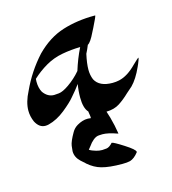

<svg xmlns="http://www.w3.org/2000/svg" viewBox="-81 -373 557 623"><g transform="rotate(-15 197.5 -62.0)"><path d="M99.1 -91.3Q101.6 -91.3 115 -92.5Q128.4 -93.8 149.4 -108.4Q173.3 -125 191.9 -147Q203.6 -185.1 220.7 -219.7Q189.9 -219.2 159.7 -213.6Q129.4 -208 103.3 -192.9Q77.1 -177.7 55.2 -157.2Q54.7 -152.8 54.7 -147.9Q54.7 -126.5 63 -111.8Q77.6 -91.3 99.1 -91.3ZM191.4 -11.7Q178.2 -26.4 178.2 -61.5Q178.2 -84 182.1 -106Q168 -86.9 152.8 -69.8Q140.6 -54.7 113.3 -32.7Q85.9 -10.7 57.1 -3.4Q51.3 -2 45.9 -2Q25.4 -2 13.2 -25.4Q4.9 -44.4 4.9 -63.5Q4.9 -92.3 22.5 -126Q49.3 -184.6 92.8 -232.4Q135.3 -275.4 184.6 -290.8Q233.9 -306.2 291 -306.2H294.4V-305.7Q294.4 -301.8 277.8 -268.6L271 -255.4Q256.8 -225.6 246.6 -220.2Q241.2 -206.5 234.4 -193.4Q227.5 -162.6 227.5 -141.1Q227.5 -123.5 233.9 -107.9Q248.5 -80.1 292.5 -80.1Q304.2 -80.1 314.9 -82.5Q344.2 -88.9 374.5 -120.1Q392.6 -137.7 394.5 -137.7V-137.2Q394.5 -132.8 388.2 -118.2Q385.7 -113.3 384.3 -109.4Q367.7 -72.3 348.1 -52.7L328.6 -35.6Q311.5 -19 293.5 -7.3Q275.4 4.4 249.5 4.9H249Q253.4 19 255.9 26.9Q263.7 54.7 268.1 83.5L265.6 83Q235.4 72.3 217.3 72.3Q215.8 72.3 205.8 72.8Q195.8 73.2 186 81.3Q176.3 89.4 169.9 99.1L161.6 109.4Q169.4 114.7 183.6 118.7Q193.4 121.6 203.6 121.6Q208.5 121.6 218.3 120.4Q228 119.1 238.8 106.9H239.3Q245.1 106.9 277.6 127.7Q310.1 148.4 310.1 156.2L309.6 157.7Q295.9 175.3 281.2 179.7Q271.5 182.1 255.4 182.1Q210.9 182.1 185.5 174.8Q162.6 168.5 141.6 150.4Q138.2 146.5 134 143.3Q129.9 140.1 126 136.2Q109.4 120.6 109.4 100.6Q109.4 96.7 111.3 82.5Q113.3 68.4 128.9 41.5Q135.7 29.3 147.9 22Q166.5 11.2 183.1 11.2Q188.5 11.2 193.4 12.2Q194.8 12.2 194.8 8.8Q194.8 7.3 194.1 2.7Q193.4 -2 191.9 -11.7Z"/></g></svg>

Font: Terrible Cursive
Style: Regular
Weight: 400
Designer: GGBotNet
Foundry: GGBotNet
Version: 1.00